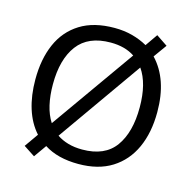

<svg xmlns="http://www.w3.org/2000/svg" viewBox="-112 -858 1004 1002"><g transform="rotate(15 390.5 -357.5)"><path d="M720 -358Q720 -247 682.5 -164.5Q645 -82 572 -36Q499 10 391 10Q279 10 206 -37L158 31L97 -9L149 -83Q105 -132 83 -202Q61 -272 61 -359Q61 -469 97 -551Q133 -633 206.5 -679Q280 -725 392 -725Q444 -725 488.5 -713Q533 -701 570 -680L616 -746L677 -705L626 -634Q720 -535 720 -358ZM156 -358Q156 -297 167.5 -247Q179 -197 203 -160L522 -611Q470 -646 392 -646Q271 -646 213.5 -569.5Q156 -493 156 -358ZM625 -358Q625 -487 574 -560L254 -106Q280 -88 314.5 -78Q349 -68 391 -68Q513 -68 569 -145.5Q625 -223 625 -358Z"/></g></svg>

Font: Noto Sans Sharada
Style: Regular
Weight: 400
Designer: Monotype Design Team
Foundry: Monotype Imaging Inc.
Version: Version 2.006; ttfautohint (v1.8.4.7-5d5b)